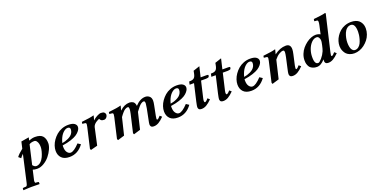

<svg xmlns="http://www.w3.org/2000/svg" viewBox="-47 -1648 5605 2836"><g transform="rotate(-20 2756.0 -230.0)"><path d="M165 -344.2 189 -449.2 312 -470.2 301.8 -422.9Q356 -443.8 398.9 -443.8Q483.9 -443.8 519 -403.6Q554.2 -363.3 554.2 -290Q554.2 -250 531 -198.5Q507.8 -147 470.5 -100.6Q433.1 -54.2 379.6 -22.2Q326.2 9.8 272 9.8Q230.5 9.8 204.1 -1Q180.7 104 168 157.2Q167 162.1 167 171.9Q167 195.8 180.2 195.8H198.2Q227.1 195.8 227.1 208V231.9L225.1 233.9Q134.8 231.9 97.2 231.9Q81.5 231.9 50.5 233.4Q19.5 234.9 -3.9 236.3L-26.9 237.8L-28.8 235.8V212.9Q-28.8 201.2 2 201.2H21Q32.7 201.2 39.8 189.5Q46.9 177.7 51.8 155.8L147.9 -271Q118.2 -241.2 102.1 -217.8L65.9 -249Q95.7 -290.5 165 -344.2ZM367.2 -390.1Q320.3 -390.1 289.1 -370.1L219.2 -66.9Q246.1 -32.2 273.9 -32.2Q311 -32.2 342.5 -60.5Q374 -88.9 392.1 -129.2Q410.2 -169.4 420.2 -208.3Q430.2 -247.1 430.2 -273.9Q430.2 -300.8 425 -325.4Q419.9 -350.1 405 -370.1Q390.1 -390.1 367.2 -390.1Z M937 -370.1Q937 -404.8 897.9 -404.8Q885.3 -404.8 870.6 -399.2Q856 -393.6 838.6 -379.9Q821.3 -366.2 805.2 -345.7Q789.1 -325.2 773.9 -292.7Q758.8 -260.3 749 -220.2Q773.4 -224.1 797.1 -231Q820.8 -237.8 846.9 -250.2Q873 -262.7 892.3 -278.6Q911.6 -294.4 924.3 -318.4Q937 -342.3 937 -370.1ZM1047.9 -369.1Q1047.9 -355.5 1042.5 -339.4Q1037.1 -323.2 1017.8 -299.8Q998.5 -276.4 967.3 -256.1Q936 -235.8 877.7 -216.3Q819.3 -196.8 742.7 -186Q741.7 -178.2 741.7 -167Q741.7 -106.9 765.1 -75.9Q788.6 -44.9 818.8 -44.9Q869.6 -44.9 958 -139.2L1002 -109.9Q915.5 9.8 782.7 9.8Q699.7 9.8 658.2 -33Q616.7 -75.7 616.7 -145Q616.7 -183.1 630.4 -224.4Q644 -265.6 671.1 -304.7Q698.2 -343.8 734.4 -375Q770.5 -406.2 819.3 -425Q868.2 -443.8 920.9 -443.8Q987.3 -443.8 1017.6 -421.9Q1047.9 -399.9 1047.9 -369.1Z M1306.6 -375Q1331.5 -400.9 1370.8 -422.4Q1410.2 -443.8 1436.5 -443.8Q1472.7 -443.8 1488.5 -428.7Q1504.4 -413.6 1504.4 -393.1Q1504.4 -371.1 1487.1 -351.6Q1469.7 -332 1446.3 -332Q1430.7 -332 1418.7 -335.7Q1406.7 -339.4 1399.7 -346.2Q1392.6 -353 1388.9 -358.4Q1385.3 -363.8 1382.3 -371.1Q1374 -368.7 1360.6 -361.8Q1347.2 -355 1329.6 -343.5Q1312 -332 1297.9 -314.7Q1283.7 -297.4 1279.3 -278.8L1219.7 -7.8L1112.3 20L1103.5 0L1177.2 -319.8Q1183.6 -345.7 1183.6 -358.9Q1183.6 -379.9 1165.5 -381.8L1123.5 -386.2L1127.4 -416Q1274.9 -432.1 1317.4 -446.8Q1323.2 -446.8 1323.2 -443.8L1305.7 -376Z M1730 -376 1731 -375Q1802.7 -443.8 1883.3 -443.8Q1898.4 -443.8 1911.6 -440.4Q1924.8 -437 1938.7 -428.7Q1952.6 -420.4 1961.4 -402.8Q1970.2 -385.3 1972.2 -359.9Q2048.8 -443.8 2133.3 -443.8Q2168.9 -443.8 2196.5 -420.7Q2224.1 -397.5 2224.1 -350.1Q2224.1 -323.7 2215.3 -282.2L2184.1 -125Q2178.2 -96.7 2178.2 -83Q2178.2 -66.9 2186 -66.9Q2204.1 -66.9 2238.3 -108.9L2268.1 -82Q2220.7 -33.7 2183.1 -12Q2145.5 9.8 2106.9 9.8Q2088.9 9.8 2077.1 4.9Q2065.4 0 2060.5 -8.3Q2055.7 -16.6 2054 -23.4Q2052.2 -30.3 2052.2 -39.1Q2052.2 -56.6 2065.9 -119.1L2097.2 -275.9Q2107.9 -335.9 2107.9 -350.1Q2107.9 -388.2 2088.9 -388.2Q2078.6 -388.2 2070.1 -385.5Q2061.5 -382.8 2046.1 -372.8Q2030.8 -362.8 2008.3 -337.4Q1985.8 -312 1957 -272L1895 -12.2L1789.1 20L1780.3 0L1845.2 -279.8Q1856 -331.5 1856 -350.1Q1856 -373.5 1851.1 -380.9Q1846.2 -388.2 1837.9 -388.2Q1827.1 -388.2 1818.6 -385.7Q1810.1 -383.3 1794.4 -374.3Q1778.8 -365.2 1757.1 -341.3Q1735.4 -317.4 1709 -279.8L1644 -12.2L1538.1 20L1528.3 0L1602.1 -319.8Q1607.9 -346.7 1607.9 -358.9Q1607.9 -379.9 1590.3 -381.8L1548.3 -386.2L1552.2 -416Q1699.2 -432.1 1742.2 -446.8Q1748 -446.8 1748 -443.8Z M2640.1 -370.1Q2640.1 -404.8 2601.1 -404.8Q2588.4 -404.8 2573.7 -399.2Q2559.1 -393.6 2541.7 -379.9Q2524.4 -366.2 2508.3 -345.7Q2492.2 -325.2 2477.1 -292.7Q2461.9 -260.3 2452.1 -220.2Q2476.6 -224.1 2500.2 -231Q2523.9 -237.8 2550 -250.2Q2576.2 -262.7 2595.5 -278.6Q2614.7 -294.4 2627.4 -318.4Q2640.1 -342.3 2640.1 -370.1ZM2751 -369.1Q2751 -355.5 2745.6 -339.4Q2740.2 -323.2 2720.9 -299.8Q2701.7 -276.4 2670.4 -256.1Q2639.2 -235.8 2580.8 -216.3Q2522.5 -196.8 2445.8 -186Q2444.8 -178.2 2444.8 -167Q2444.8 -106.9 2468.3 -75.9Q2491.7 -44.9 2522 -44.9Q2572.8 -44.9 2661.1 -139.2L2705.1 -109.9Q2618.7 9.8 2485.8 9.8Q2402.8 9.8 2361.3 -33Q2319.8 -75.7 2319.8 -145Q2319.8 -183.1 2333.5 -224.4Q2347.2 -265.6 2374.3 -304.7Q2401.4 -343.8 2437.5 -375Q2473.6 -406.2 2522.5 -425Q2571.3 -443.8 2624 -443.8Q2690.4 -443.8 2720.7 -421.9Q2751 -399.9 2751 -369.1Z M2817.9 -119.1 2879.9 -387.2H2811L2820.8 -434.1Q2836.4 -434.1 2848.6 -435.5Q2860.8 -437 2870.6 -439Q2880.4 -440.9 2887.9 -446.3Q2895.5 -451.7 2901.4 -456.1Q2907.2 -460.4 2911.9 -470Q2916.5 -479.5 2919.7 -486.3Q2922.9 -493.2 2926.3 -507.6Q2929.7 -522 2931.6 -532Q2933.6 -542 2937 -561L3039.1 -595.2L3001 -434.1H3093.8Q3121.6 -434.1 3121.6 -424.8L3116.7 -402.8Q3115.2 -395.5 3100.6 -391.4Q3085.9 -387.2 3069.8 -387.2H2990.7L2929.7 -125Q2923.3 -97.2 2925.8 -82Q2928.2 -66.9 2937 -66.9Q2945.3 -66.9 2959.5 -78.1Q2973.6 -89.4 2988.8 -108.9L3020 -82Q2972.7 -34.2 2934.8 -12.2Q2897 9.8 2858.9 9.8Q2840.3 9.8 2828.4 5.1Q2816.4 0.5 2811.5 -8.1Q2806.6 -16.6 2805.2 -23.4Q2803.7 -30.3 2803.7 -39.1Q2803.7 -54.2 2817.9 -119.1Z M3159.7 -119.1 3221.7 -387.2H3152.8L3162.6 -434.1Q3178.2 -434.1 3190.4 -435.5Q3202.6 -437 3212.4 -439Q3222.2 -440.9 3229.7 -446.3Q3237.3 -451.7 3243.2 -456.1Q3249 -460.4 3253.7 -470Q3258.3 -479.5 3261.5 -486.3Q3264.6 -493.2 3268.1 -507.6Q3271.5 -522 3273.4 -532Q3275.4 -542 3278.8 -561L3380.9 -595.2L3342.8 -434.1H3435.5Q3463.4 -434.1 3463.4 -424.8L3458.5 -402.8Q3457 -395.5 3442.4 -391.4Q3427.7 -387.2 3411.6 -387.2H3332.5L3271.5 -125Q3265.1 -97.2 3267.6 -82Q3270 -66.9 3278.8 -66.9Q3287.1 -66.9 3301.3 -78.1Q3315.4 -89.4 3330.6 -108.9L3361.8 -82Q3314.5 -34.2 3276.6 -12.2Q3238.8 9.8 3200.7 9.8Q3182.1 9.8 3170.2 5.1Q3158.2 0.5 3153.3 -8.1Q3148.4 -16.6 3147 -23.4Q3145.5 -30.3 3145.5 -39.1Q3145.5 -54.2 3159.7 -119.1Z M3795.4 -370.1Q3795.4 -404.8 3756.3 -404.8Q3743.7 -404.8 3729 -399.2Q3714.4 -393.6 3697 -379.9Q3679.7 -366.2 3663.6 -345.7Q3647.5 -325.2 3632.3 -292.7Q3617.2 -260.3 3607.4 -220.2Q3631.8 -224.1 3655.5 -231Q3679.2 -237.8 3705.3 -250.2Q3731.4 -262.7 3750.7 -278.6Q3770 -294.4 3782.7 -318.4Q3795.4 -342.3 3795.4 -370.1ZM3906.2 -369.1Q3906.2 -355.5 3900.9 -339.4Q3895.5 -323.2 3876.2 -299.8Q3856.9 -276.4 3825.7 -256.1Q3794.4 -235.8 3736.1 -216.3Q3677.7 -196.8 3601.1 -186Q3600.1 -178.2 3600.1 -167Q3600.1 -106.9 3623.5 -75.9Q3647 -44.9 3677.2 -44.9Q3728 -44.9 3816.4 -139.2L3860.4 -109.9Q3773.9 9.8 3641.1 9.8Q3558.1 9.8 3516.6 -33Q3475.1 -75.7 3475.1 -145Q3475.1 -183.1 3488.8 -224.4Q3502.4 -265.6 3529.5 -304.7Q3556.6 -343.8 3592.8 -375Q3628.9 -406.2 3677.7 -425Q3726.6 -443.8 3779.3 -443.8Q3845.7 -443.8 3876 -421.9Q3906.2 -399.9 3906.2 -369.1Z M4159.7 -375Q4250.5 -443.8 4340.8 -443.8Q4416 -443.8 4416 -361.8Q4416 -333.5 4404.8 -285.2L4368.7 -123Q4362.8 -94.7 4362.8 -81.1Q4362.8 -64.9 4371.1 -64.9Q4389.2 -64.9 4421.9 -106.9L4453.1 -80.1Q4405.8 -31.7 4367.9 -9.8Q4330.1 12.2 4292 12.2Q4273.4 12.2 4261.5 7.3Q4249.5 2.4 4244.6 -6.1Q4239.7 -14.6 4238.3 -21.5Q4236.8 -28.3 4236.8 -37.1Q4236.8 -56.6 4251 -117.2L4287.1 -279.8Q4298.8 -335 4298.8 -356Q4298.8 -373 4294.2 -380.6Q4289.6 -388.2 4277.8 -388.2Q4251 -388.2 4214.4 -366Q4177.7 -343.8 4141.1 -297.9L4073.7 -12.2L3965.8 20L3958 0L4030.8 -319.8Q4037.1 -349.1 4037.1 -358.9Q4037.1 -379.9 4019 -381.8L3977.1 -386.2L3981 -416Q4127.9 -432.1 4170.9 -446.8Q4176.8 -446.8 4176.8 -443.8L4158.7 -376Z M4860.4 -332Q4860.4 -362.8 4846.7 -383.8Q4833 -404.8 4811.5 -404.8Q4768.1 -404.8 4730.5 -366.5Q4692.9 -328.1 4672.1 -270.5Q4651.4 -212.9 4651.4 -153.8Q4651.4 -138.2 4651.9 -126.7Q4652.3 -115.2 4654.3 -100.8Q4656.2 -86.4 4660.2 -76.4Q4664.1 -66.4 4669.9 -57.4Q4675.8 -48.3 4685.8 -43.7Q4695.8 -39.1 4708.5 -39.1Q4727.1 -39.1 4765.1 -83.5Q4803.2 -127.9 4825.7 -180.2Q4838.9 -215.3 4849.6 -266.4Q4860.4 -317.4 4860.4 -332ZM5035.6 -583 4928.7 -125Q4921.4 -93.3 4921.4 -83Q4921.4 -66.9 4930.7 -66.9Q4947.3 -66.9 4981.4 -108.9L5012.7 -82Q4965.3 -34.2 4927.2 -12.2Q4889.2 9.8 4850.6 9.8Q4832.5 9.8 4820.6 4.9Q4808.6 0 4803.7 -8.3Q4798.8 -16.6 4797.1 -23.4Q4795.4 -30.3 4795.4 -39.1Q4795.4 -50.3 4797.4 -60.1L4795.4 -61Q4732.4 9.8 4673.3 9.8Q4635.3 9.8 4606.9 -2.2Q4578.6 -14.2 4564 -30.5Q4549.3 -46.9 4540.8 -70.1Q4532.2 -93.3 4530.3 -109.6Q4528.3 -126 4528.3 -144Q4528.3 -193.4 4547.1 -240.7Q4565.9 -288.1 4596.2 -324Q4626.5 -359.9 4663.6 -387.5Q4700.7 -415 4738.5 -429.4Q4776.4 -443.8 4808.6 -443.8Q4850.6 -443.8 4883.3 -424.8L4912.6 -557.1Q4919.4 -587.9 4919.4 -606.9Q4919.4 -622.6 4914.3 -628.7Q4909.2 -634.8 4898.4 -634.8L4867.7 -637.2Q4862.3 -637.2 4862.3 -642.1L4866.7 -671.9Q4905.8 -674.8 4968 -683.1Q5030.3 -691.4 5048.3 -698.2Q5060.5 -698.2 5060.5 -688Q5050.3 -647.9 5035.6 -583Z M5285.2 -33.2Q5314.5 -33.2 5338.6 -52Q5362.8 -70.8 5376.7 -98.6Q5390.6 -126.5 5400.1 -160.6Q5409.7 -194.8 5413.3 -222.4Q5417 -250 5417 -272Q5417 -402.8 5347.2 -402.8Q5312.5 -402.8 5285.4 -379.6Q5258.3 -356.4 5243.2 -320.1Q5228 -283.7 5220.2 -245.8Q5212.4 -208 5212.4 -172.9Q5212.4 -137.7 5218 -111.1Q5223.6 -84.5 5231.4 -70.3Q5239.3 -56.2 5249.8 -47.1Q5260.3 -38.1 5268.6 -35.6Q5276.9 -33.2 5285.2 -33.2ZM5085.9 -165Q5085.9 -201.7 5097.4 -240.2Q5108.9 -278.8 5132.8 -315.2Q5156.7 -351.6 5189.5 -380.4Q5222.2 -409.2 5268.1 -426.5Q5314 -443.8 5366.2 -443.8Q5406.2 -443.8 5437.5 -433.6Q5468.8 -423.3 5487.8 -406.7Q5506.8 -390.1 5519.3 -367.9Q5531.7 -345.7 5536.4 -324Q5541 -302.2 5541 -278.8Q5541 -232.9 5525.1 -188.5Q5509.3 -144 5481.4 -108.9Q5453.6 -73.7 5418.2 -46.6Q5382.8 -19.5 5341.8 -4.9Q5300.8 9.8 5260.3 9.8Q5219.7 9.8 5187.5 -3.4Q5155.3 -16.6 5136.7 -35.9Q5118.2 -55.2 5106.2 -80.1Q5094.2 -105 5090.1 -125.7Q5085.9 -146.5 5085.9 -165Z"/></g></svg>

Font: Linux Libertine
Style: Bold Italic
Weight: 700
Italic angle: -11.5°
Designer: Philipp H. Poll
Foundry: Philipp H. Poll
Version: Version 4.0.5